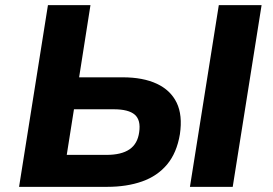

<svg xmlns="http://www.w3.org/2000/svg" viewBox="-20 -725 1058 745"><path d="M54 0 166 -705H331L287 -425H456Q535 -425 588.5 -400Q642 -375 665.5 -326.5Q689 -278 678 -204Q666 -132 628.5 -87Q591 -42 531.5 -21Q472 0 396 0ZM239 -124H393Q451 -124 482.5 -145.5Q514 -167 520 -212Q527 -259 503 -280Q479 -301 421 -301H267ZM717 0 829 -705H995L883 0Z"/></svg>

Font: Nunito Sans 6pt ExtraBold
Style: Italic
Weight: 800
Italic angle: -9°
Version: Version 3.101;gftools[0.9.27]